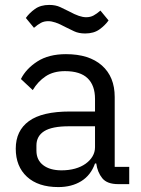

<svg xmlns="http://www.w3.org/2000/svg" viewBox="-20 -748 574 780"><path d="M460 0Q415 0 395.5 -24Q376 -48 371 -84H366Q349 -36 310 -12Q271 12 217 12Q135 12 89.5 -30Q44 -72 44 -144Q44 -217 97.5 -256Q151 -295 264 -295H366V-346Q366 -401 336 -430Q306 -459 244 -459Q197 -459 165.5 -438Q134 -417 113 -382L65 -427Q86 -469 132 -498.5Q178 -528 248 -528Q342 -528 394 -482Q446 -436 446 -354V-70H505V0ZM230 -56Q260 -56 285 -63Q310 -70 328 -83Q346 -96 356 -113Q366 -130 366 -150V-235H260Q191 -235 159.5 -215Q128 -195 128 -157V-136Q128 -98 155.5 -77Q183 -56 230 -56ZM326 -612Q300 -612 281 -621Q262 -630 246 -638Q222 -651 205.5 -656.5Q189 -662 176 -662Q159 -662 146 -655Q133 -648 118 -635L85 -675Q99 -695 122 -711.5Q145 -728 180 -728Q206 -728 225 -719Q244 -710 260 -702Q284 -689 300.5 -683.5Q317 -678 330 -678Q347 -678 360 -685Q373 -692 388 -705L421 -665Q407 -645 384 -628.5Q361 -612 326 -612Z"/></svg>

Font: IBM Plex Sans Devanagari
Style: Regular
Weight: 400
Designer: Mike Abbink, Paul van der Laan, Pieter van Rosmalen, Erin McLaughlin
Foundry: Bold Monday
Version: Version 1.1